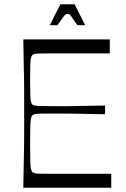

<svg xmlns="http://www.w3.org/2000/svg" viewBox="-20 -886 593 906"><path d="M90 0Q91 -72 92 -118Q93 -164 93.5 -194.5Q94 -225 94 -247.5Q94 -270 94 -293.5Q94 -317 94 -350Q94 -383 94 -406.5Q94 -430 94 -452.5Q94 -475 93.5 -505.5Q93 -536 92 -582Q91 -628 90 -700H498V-634Q475 -634 451 -634Q427 -634 402 -634Q377 -634 350 -634Q323 -634 294 -634Q242 -634 211.5 -634Q181 -634 165.5 -633.5Q150 -633 143.5 -631.5Q137 -630 133 -627Q129 -623 126.5 -614Q124 -605 123 -581.5Q122 -558 122 -510Q122 -462 123 -438Q124 -414 126.5 -405Q129 -396 133 -392Q138 -389 147 -387.5Q156 -386 180.5 -385.5Q205 -385 254 -385Q280 -385 296.5 -385Q313 -385 332.5 -385.5Q352 -386 385 -386.5Q418 -387 476 -388V-347Q418 -348 385 -348.5Q352 -349 332.5 -349.5Q313 -350 296.5 -350Q280 -350 254 -350Q205 -350 181 -350Q157 -350 147.5 -348Q138 -346 134 -343Q129 -339 126.5 -328.5Q124 -318 123 -291Q122 -264 122 -208Q122 -152 123 -124.5Q124 -97 126.5 -87Q129 -77 134 -73Q137 -71 143.5 -69Q150 -67 165.5 -66.5Q181 -66 211.5 -66Q242 -66 294 -66Q324 -66 352 -66Q380 -66 405.5 -66Q431 -66 456 -66Q481 -66 505 -66V0ZM215 -767 265 -866H332L382 -767H345Q327 -793 319.5 -804Q312 -815 308.5 -817.5Q305 -820 298 -820Q293 -820 289 -817.5Q285 -815 277 -804Q269 -793 251 -767Z"/></svg>

Font: Ojuju
Style: Regular
Weight: 400
Designer: Chisaokwu Joboson, Mirko Velimirovic
Foundry: Udi Foundry
Version: Version 1.000